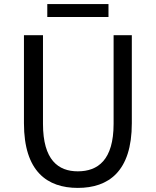

<svg xmlns="http://www.w3.org/2000/svg" viewBox="-20 -905 761 938"><path d="M360 13C510 13 624 -67 624 -303V-733H535V-300C535 -123 458 -68 360 -68C265 -68 190 -123 190 -300V-733H97V-303C97 -67 211 13 360 13ZM211 -822H510V-885H211Z"/></svg>

Font: Noto Sans Mono CJK SC Regular
Style: Regular
Weight: 400
Designer: Ryoko NISHIZUKA (kana & ideographs); Paul D. Hunt (Latin, Greek & Cyrillic); Wenlong ZHANG (bopomofo); Sandoll Communica
Foundry: Adobe Systems Incorporated
Version: Version 1.005;PS 1.005;hotconv 1.0.96;makeotf.lib2.5.65012